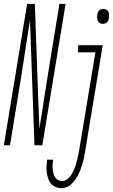

<svg xmlns="http://www.w3.org/2000/svg" viewBox="-57 -755 587 998"><path d="M-37 0 84 -735H124L141 -263L148 -86Q152 -113 156 -139.5Q160 -166 165 -193L173 -248Q181 -296 188.5 -344.5Q196 -393 204 -441L252 -735H284L163 0H122L99 -649Q84 -560 71 -471.5Q58 -383 43 -294L-5 0ZM478 -631Q469 -631 462 -635Q455 -639 451.5 -646.5Q448 -654 448 -662.5Q448 -671 449 -680Q450 -685 452 -691Q454 -697 458.5 -701Q463 -705 469 -707Q475 -709 480 -709Q489 -709 496 -705Q503 -701 506.5 -693.5Q510 -686 510 -677.5Q510 -669 509 -660Q508 -655 506 -649Q504 -643 499.5 -639Q495 -635 489 -633Q483 -631 478 -631ZM262 223Q246 223 231 216.5Q216 210 207 198.5Q198 187 193 171.5Q188 156 186 140Q184 124 185 107.5Q186 91 188 75H219Q217 87 216.5 99Q216 111 217 122.5Q218 134 220.5 145Q223 156 228.5 165.5Q234 175 244 180.5Q254 186 266 186Q281 186 294.5 175Q308 164 316 150Q324 136 330 121Q336 106 340 90.5Q344 75 347.5 60Q351 45 354 29L439 -483H348L350 -520H477L385 35Q382 50 379.5 64.5Q377 79 372.5 93Q368 107 363 121.5Q358 136 351.5 149.5Q345 163 336 176Q327 189 316 200Q305 211 291 217Q277 223 262 223Z"/></svg>

Font: Iosevka Extralight
Style: Italic
Weight: 200
Italic angle: -9°
Monospace: yes
Designer: Belleve Invis
Foundry: Belleve Invis
Version: Version 32.5.0; ttfautohint (v1.8.4)